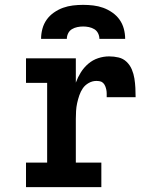

<svg xmlns="http://www.w3.org/2000/svg" viewBox="-20 -770 640 790"><path d="M87 0V-101H174V-429H87V-530H292V-430Q300 -452 312.5 -472Q325 -492 343 -507.5Q361 -523 383.5 -530.5Q406 -538 429 -538Q449 -538 468 -533.5Q487 -529 501 -515.5Q515 -502 522.5 -484Q530 -466 533 -447Q536 -428 537 -408.5Q538 -389 538 -370H419Q419 -378 419 -385.5Q419 -393 417.5 -400.5Q416 -408 413 -415.5Q410 -423 404.5 -428.5Q399 -434 391.5 -435.5Q384 -437 376 -437Q360 -437 345 -428.5Q330 -420 321 -407Q312 -394 306.5 -378Q301 -362 297.5 -346Q294 -330 293 -313.5Q292 -297 292 -281V-101H397V0ZM149 -610Q149 -631 154.5 -651.5Q160 -672 172 -689Q184 -706 202 -718.5Q220 -731 239.5 -738Q259 -745 280 -747.5Q301 -750 322 -750Q343 -750 364 -747.5Q385 -745 404.5 -738Q424 -731 442 -718.5Q460 -706 472 -689Q484 -672 489.5 -651.5Q495 -631 495 -610H389Q389 -622 383.5 -633Q378 -644 368 -650Q358 -656 346 -658.5Q334 -661 322 -661Q310 -661 298 -658.5Q286 -656 276 -650Q266 -644 260.5 -633Q255 -622 255 -610Z"/></svg>

Font: Iosevka Slab Extended
Style: Bold
Weight: 700
Width: 7
Monospace: yes
Designer: Belleve Invis
Foundry: Belleve Invis
Version: Version 11.1.0; ttfautohint (v1.8.3)